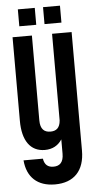

<svg xmlns="http://www.w3.org/2000/svg" viewBox="-59 -729 473 949"><g transform="rotate(-5 177.0 -255.0)"><path d="M67 -694V-610H151V-694ZM192 -694V-610H276V-694ZM225 -129C222 -92 204 -78 175 -78C145 -78 125 -94 125 -138V-559H29V-144C29 -46 68 10 140 10C178 10 206 -6 225 -35V36C225 79 206 96 175 96C149 96 131 84 126 52H30C37 136 88 184 175 184C270 184 322 128 322 29V-559H225Z"/></g></svg>

Font: Modon Arabic
Style: Bold
Weight: 700
Designer: Ahmedzaza
Foundry: Ahmedzaza
Version: Version 2.010